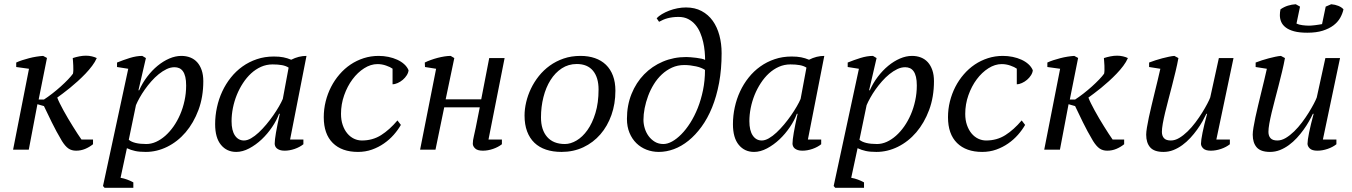

<svg xmlns="http://www.w3.org/2000/svg" viewBox="-20 -703 6352 902"><path d="M271 -40.5Q243.2 -87.4 223.4 -128.2Q203.6 -168.9 186.5 -204.6L155.8 -213.4L115.2 0H41.5L116.2 -379.9L56.2 -388.2V-409.2Q68.4 -415 84.2 -420.2Q100.1 -425.3 116.9 -429.7Q133.8 -434.1 150.9 -436.8Q168 -439.5 182.6 -440.4L200.7 -430.7L161.6 -235.4H186.5Q204.6 -247.1 225.3 -263.2Q246.1 -279.3 265.1 -296.4Q284.2 -313.5 299.6 -329.6Q314.9 -345.7 322.8 -356.9Q324.2 -363.3 324.5 -373.5Q324.7 -383.8 324.2 -394.5Q323.7 -405.3 323 -415Q322.3 -424.8 321.8 -430.2Q336.9 -435.1 352.5 -438.2Q368.2 -441.4 383.8 -441.4Q398.4 -441.4 411.6 -438.2Q424.8 -435.1 434.6 -430.2Q426.8 -412.1 412.8 -393.6Q398.9 -375 381.6 -356.9Q364.3 -338.9 345.5 -321.8Q326.7 -304.7 308.6 -290Q290.5 -275.4 274.9 -263.7Q259.3 -252 249 -244.6Q252.9 -233.4 260.7 -217.8Q268.6 -202.1 278.3 -184.1Q288.1 -166 299.6 -146.7Q311 -127.4 322.3 -109.4Q333.5 -91.3 344 -75.2Q354.5 -59.1 362.8 -47.4H417V-25.4Q399.9 -11.7 379.9 -3.4Q359.9 4.9 337.4 4.9Q316.4 4.9 301.5 -5.4Q286.6 -15.6 271 -40.5Z M546.4 132.3Q561.5 134.8 576.9 140.4Q592.3 146 606.4 153.8V179.2H471.2L463.9 170.9L582.5 -379.9L529.8 -388.2V-409.2Q558.6 -420.9 589.8 -430.7Q621.1 -440.4 648.4 -440.4L665.5 -430.2L630.4 -278.8H633.8Q648.9 -313 671.4 -342.5Q693.8 -372.1 720.2 -393.8Q746.6 -415.5 775.4 -428Q804.2 -440.4 832 -440.4Q855 -440.4 874 -432.9Q893.1 -425.3 906.5 -410.4Q919.9 -395.5 927.5 -373.3Q935.1 -351.1 935.1 -321.8Q935.1 -247.6 912.4 -186.5Q889.6 -125.5 852.1 -81.5Q814.5 -37.6 765.6 -13.4Q716.8 10.7 664.6 10.7Q634.8 10.7 614.7 6.3Q594.7 2 576.2 -6.8ZM799.8 -387.2Q781.2 -387.2 762.5 -378.2Q743.7 -369.1 725.6 -354.5Q707.5 -339.8 690.9 -321Q674.3 -302.2 660.4 -282.5Q646.5 -262.7 635.7 -243.4Q625 -224.1 618.7 -209L585 -46.4Q608.4 -26.4 667.5 -26.4Q690.4 -26.4 713.1 -36.6Q735.8 -46.9 756.6 -65.2Q777.3 -83.5 795.2 -108.9Q813 -134.3 826.2 -164.8Q839.4 -195.3 846.9 -230Q854.5 -264.6 854.5 -301.3Q854.5 -325.2 850.6 -341.6Q846.7 -357.9 839.4 -368.2Q832 -378.4 822 -382.8Q812 -387.2 799.8 -387.2Z M1126 -43Q1141.6 -43 1159.4 -53.2Q1177.2 -63.5 1195.3 -80.3Q1213.4 -97.2 1231 -118.2Q1248.5 -139.2 1263.7 -160.9Q1278.8 -182.6 1290.5 -202.9Q1302.2 -223.1 1308.6 -238.3L1335.9 -385.3Q1323.2 -393.6 1304.7 -397Q1286.1 -400.4 1260.7 -400.4Q1231.9 -400.4 1206.5 -389.2Q1181.2 -377.9 1159.9 -358.4Q1138.7 -338.9 1121.6 -312.7Q1104.5 -286.6 1092.5 -257.1Q1080.6 -227.5 1074.2 -195.8Q1067.9 -164.1 1067.9 -133.8Q1067.9 -89.8 1083.7 -66.4Q1099.6 -43 1126 -43ZM1291 -168.5Q1279.8 -137.7 1258.3 -106Q1236.8 -74.2 1209.5 -48.3Q1182.1 -22.5 1150.9 -5.9Q1119.6 10.7 1089.8 10.7Q1045.4 10.7 1018.1 -22.5Q990.7 -55.7 990.7 -119.6Q990.7 -159.7 999.3 -199Q1007.8 -238.3 1024.2 -273.4Q1040.5 -308.6 1064.5 -338.6Q1088.4 -368.7 1119.1 -390.6Q1149.9 -412.6 1186.8 -425Q1223.6 -437.5 1266.6 -437.5Q1292.5 -437.5 1311 -433.8Q1329.6 -430.2 1348.1 -422.4Q1383.3 -440.4 1419.9 -440.4L1342.8 -47.4H1405.3V-25.4Q1388.2 -11.7 1364.3 -3.4Q1340.3 4.9 1316.9 4.9Q1304.2 4.9 1295.4 2Q1286.6 -1 1281 -5.6Q1275.4 -10.3 1272.9 -16.4Q1270.5 -22.5 1270.5 -28.3Q1270.5 -61 1294.4 -168.5Z M1863.3 -116.2Q1849.6 -92.3 1829.6 -69.6Q1809.6 -46.9 1783.9 -29.1Q1758.3 -11.2 1727.5 -0.2Q1696.8 10.7 1661.6 10.7Q1585.9 10.7 1543.5 -31.2Q1501 -73.2 1501 -152.3Q1501 -190.4 1510 -226.6Q1519 -262.7 1535.4 -294.7Q1551.8 -326.7 1575 -353.5Q1598.1 -380.4 1626.7 -399.7Q1655.3 -418.9 1688.7 -429.7Q1722.2 -440.4 1758.8 -440.4Q1782.2 -440.4 1804.7 -435.8Q1827.1 -431.2 1845.9 -422.6Q1864.7 -414.1 1878.7 -401.6Q1892.6 -389.2 1899.4 -373Q1898.4 -361.3 1890.9 -349.4Q1883.3 -337.4 1872.3 -328.1Q1861.3 -318.8 1848.4 -313Q1835.4 -307.1 1824.2 -307.1V-380.4Q1813.5 -388.2 1793.7 -395Q1773.9 -401.9 1753.4 -401.9Q1721.7 -401.9 1690.9 -382.3Q1660.2 -362.8 1636 -330.3Q1611.8 -297.9 1596.9 -255.6Q1582 -213.4 1582 -168Q1582 -138.7 1590.1 -115.5Q1598.1 -92.3 1611.6 -76.2Q1625 -60.1 1642.8 -51.5Q1660.6 -43 1680.2 -43Q1730.5 -43 1770.3 -68.1Q1810.1 -93.3 1847.2 -137.2Z M2350.6 -430.2 2274.9 -47.4H2337.9V-25.4Q2320.3 -11.7 2296.1 -3.4Q2272 4.9 2248.5 4.9Q2223.1 4.9 2212.2 -5.6Q2201.2 -16.1 2201.2 -27.8Q2201.2 -43.5 2206.1 -62.7Q2210.9 -82 2214.8 -102.5L2233.9 -198.7H2066.9L2025.9 0H1953.6L2028.8 -379.9L1976.6 -388.2L1975.6 -409.2Q1987.8 -415.5 2003.7 -421.1Q2019.5 -426.8 2036.1 -431.2Q2052.7 -435.5 2068.8 -438Q2085 -440.4 2097.2 -440.4L2114.3 -430.2L2073.7 -236.3H2240.7L2278.3 -430.2Z M2444.3 -160.2Q2444.3 -190.4 2451.9 -222.9Q2459.5 -255.4 2474.4 -286.6Q2489.3 -317.9 2511.5 -345.7Q2533.7 -373.5 2562.7 -394.5Q2591.8 -415.5 2627.9 -428Q2664.1 -440.4 2707 -440.4Q2744.6 -440.4 2774.9 -429.9Q2805.2 -419.4 2826.7 -398.7Q2848.1 -377.9 2859.6 -347.4Q2871.1 -316.9 2871.1 -276.9Q2871.1 -215.3 2852.5 -162.8Q2834 -110.4 2800.5 -71.8Q2767.1 -33.2 2720.5 -11.2Q2673.8 10.7 2618.2 10.7Q2577.6 10.7 2545.4 0Q2513.2 -10.7 2490.7 -32.2Q2468.3 -53.7 2456.3 -85.7Q2444.3 -117.7 2444.3 -160.2ZM2689.5 -402.3Q2650.4 -402.3 2619.1 -381.8Q2587.9 -361.3 2566.2 -326.7Q2544.4 -292 2533 -246.6Q2521.5 -201.2 2521.5 -151.4Q2521.5 -92.8 2550.5 -59.6Q2579.6 -26.4 2633.8 -26.4Q2660.6 -26.4 2688.7 -43Q2716.8 -59.6 2739.7 -91.8Q2762.7 -124 2777.3 -171.9Q2792 -219.7 2792 -282.7Q2792 -338.9 2765.9 -370.6Q2739.7 -402.3 2689.5 -402.3Z M2925.3 -144.5Q2925.3 -208 2946.8 -261.5Q2968.3 -314.9 3005.9 -353.5Q3043.5 -392.1 3094.2 -413.6Q3145 -435.1 3203.6 -435.1Q3211.4 -435.1 3224.4 -434.1Q3237.3 -433.1 3251 -431.4Q3264.6 -429.7 3276.1 -427.2Q3287.6 -424.8 3292.5 -421.4Q3292.5 -439.5 3290.5 -461.4Q3288.6 -483.4 3283.4 -505.9Q3278.3 -528.3 3269.3 -549.6Q3260.3 -570.8 3246.3 -587.2Q3232.4 -603.5 3213.1 -613.5Q3193.8 -623.5 3168 -623.5Q3152.3 -623.5 3139.6 -621.8Q3127 -620.1 3116 -617.2Q3105 -614.3 3095.5 -610.1Q3085.9 -606 3076.2 -600.6L3064.9 -617.2Q3074.2 -627.4 3089.8 -636.7Q3105.5 -646 3124 -653.1Q3142.6 -660.2 3162.8 -664.1Q3183.1 -668 3202.6 -668Q3244.6 -668 3276.1 -651.1Q3307.6 -634.3 3328.4 -605.2Q3349.1 -576.2 3359.6 -537.1Q3370.1 -498 3370.1 -453.1Q3370.1 -377.4 3358.2 -313.5Q3346.2 -249.5 3325.2 -198Q3304.2 -146.5 3275.6 -107.4Q3247.1 -68.4 3214.4 -42Q3181.6 -15.6 3146 -2.4Q3110.4 10.7 3075.2 10.7Q3044.4 10.7 3017.3 0.2Q2990.2 -10.3 2969.7 -30.3Q2949.2 -50.3 2937.3 -79.1Q2925.3 -107.9 2925.3 -144.5ZM3194.8 -397.5Q3163.6 -397.5 3137.2 -385.5Q3110.8 -373.5 3089.4 -353.5Q3067.9 -333.5 3051.8 -307.4Q3035.6 -281.2 3024.9 -252.4Q3014.2 -223.6 3008.5 -194.6Q3002.9 -165.5 3002.9 -140.1Q3002.9 -120.6 3009 -100.3Q3015.1 -80.1 3027.1 -63.7Q3039.1 -47.4 3056.4 -36.9Q3073.7 -26.4 3096.7 -26.4Q3115.7 -26.4 3137.5 -38.3Q3159.2 -50.3 3180.9 -72.3Q3202.6 -94.2 3222.7 -125.7Q3242.7 -157.2 3258.1 -195.8Q3273.4 -234.4 3282.7 -279.5Q3292 -324.7 3292 -374.5Q3285.2 -379.4 3274.4 -383.8Q3263.7 -388.2 3250.5 -391.1Q3237.3 -394 3222.9 -395.8Q3208.5 -397.5 3194.8 -397.5Z M3558.6 -43Q3574.2 -43 3592 -53.2Q3609.9 -63.5 3627.9 -80.3Q3646 -97.2 3663.6 -118.2Q3681.2 -139.2 3696.3 -160.9Q3711.4 -182.6 3723.1 -202.9Q3734.9 -223.1 3741.2 -238.3L3768.6 -385.3Q3755.9 -393.6 3737.3 -397Q3718.8 -400.4 3693.4 -400.4Q3664.6 -400.4 3639.2 -389.2Q3613.8 -377.9 3592.5 -358.4Q3571.3 -338.9 3554.2 -312.7Q3537.1 -286.6 3525.1 -257.1Q3513.2 -227.5 3506.8 -195.8Q3500.5 -164.1 3500.5 -133.8Q3500.5 -89.8 3516.4 -66.4Q3532.2 -43 3558.6 -43ZM3723.6 -168.5Q3712.4 -137.7 3690.9 -106Q3669.4 -74.2 3642.1 -48.3Q3614.7 -22.5 3583.5 -5.9Q3552.2 10.7 3522.5 10.7Q3478 10.7 3450.7 -22.5Q3423.3 -55.7 3423.3 -119.6Q3423.3 -159.7 3431.9 -199Q3440.4 -238.3 3456.8 -273.4Q3473.1 -308.6 3497.1 -338.6Q3521 -368.7 3551.8 -390.6Q3582.5 -412.6 3619.4 -425Q3656.2 -437.5 3699.2 -437.5Q3725.1 -437.5 3743.7 -433.8Q3762.2 -430.2 3780.8 -422.4Q3815.9 -440.4 3852.5 -440.4L3775.4 -47.4H3837.9V-25.4Q3820.8 -11.7 3796.9 -3.4Q3772.9 4.9 3749.5 4.9Q3736.8 4.9 3728 2Q3719.2 -1 3713.6 -5.6Q3708 -10.3 3705.6 -16.4Q3703.1 -22.5 3703.1 -28.3Q3703.1 -61 3727.1 -168.5Z M3979 132.3Q3994.1 134.8 4009.5 140.4Q4024.9 146 4039.1 153.8V179.2H3903.8L3896.5 170.9L4015.1 -379.9L3962.4 -388.2V-409.2Q3991.2 -420.9 4022.5 -430.7Q4053.7 -440.4 4081.1 -440.4L4098.1 -430.2L4063 -278.8H4066.4Q4081.5 -313 4104 -342.5Q4126.5 -372.1 4152.8 -393.8Q4179.2 -415.5 4208 -428Q4236.8 -440.4 4264.6 -440.4Q4287.6 -440.4 4306.6 -432.9Q4325.7 -425.3 4339.1 -410.4Q4352.5 -395.5 4360.1 -373.3Q4367.7 -351.1 4367.7 -321.8Q4367.7 -247.6 4345 -186.5Q4322.3 -125.5 4284.7 -81.5Q4247.1 -37.6 4198.2 -13.4Q4149.4 10.7 4097.2 10.7Q4067.4 10.7 4047.4 6.3Q4027.3 2 4008.8 -6.8ZM4232.4 -387.2Q4213.9 -387.2 4195.1 -378.2Q4176.3 -369.1 4158.2 -354.5Q4140.1 -339.8 4123.5 -321Q4106.9 -302.2 4093 -282.5Q4079.1 -262.7 4068.4 -243.4Q4057.6 -224.1 4051.3 -209L4017.6 -46.4Q4041 -26.4 4100.1 -26.4Q4123 -26.4 4145.8 -36.6Q4168.5 -46.9 4189.2 -65.2Q4210 -83.5 4227.8 -108.9Q4245.6 -134.3 4258.8 -164.8Q4272 -195.3 4279.5 -230Q4287.1 -264.6 4287.1 -301.3Q4287.1 -325.2 4283.2 -341.6Q4279.3 -357.9 4272 -368.2Q4264.6 -378.4 4254.6 -382.8Q4244.6 -387.2 4232.4 -387.2Z M4795.9 -116.2Q4782.2 -92.3 4762.2 -69.6Q4742.2 -46.9 4716.6 -29.1Q4690.9 -11.2 4660.2 -0.2Q4629.4 10.7 4594.2 10.7Q4518.6 10.7 4476.1 -31.2Q4433.6 -73.2 4433.6 -152.3Q4433.6 -190.4 4442.6 -226.6Q4451.7 -262.7 4468 -294.7Q4484.4 -326.7 4507.6 -353.5Q4530.8 -380.4 4559.3 -399.7Q4587.9 -418.9 4621.3 -429.7Q4654.8 -440.4 4691.4 -440.4Q4714.8 -440.4 4737.3 -435.8Q4759.8 -431.2 4778.6 -422.6Q4797.4 -414.1 4811.3 -401.6Q4825.2 -389.2 4832 -373Q4831.1 -361.3 4823.5 -349.4Q4815.9 -337.4 4804.9 -328.1Q4793.9 -318.8 4781 -313Q4768.1 -307.1 4756.8 -307.1V-380.4Q4746.1 -388.2 4726.3 -395Q4706.5 -401.9 4686 -401.9Q4654.3 -401.9 4623.5 -382.3Q4592.8 -362.8 4568.6 -330.3Q4544.4 -297.9 4529.5 -255.6Q4514.6 -213.4 4514.6 -168Q4514.6 -138.7 4522.7 -115.5Q4530.8 -92.3 4544.2 -76.2Q4557.6 -60.1 4575.4 -51.5Q4593.3 -43 4612.8 -43Q4663.1 -43 4702.9 -68.1Q4742.7 -93.3 4779.8 -137.2Z M5115.2 -40.5Q5087.4 -87.4 5067.6 -128.2Q5047.9 -168.9 5030.8 -204.6L5000 -213.4L4959.5 0H4885.7L4960.4 -379.9L4900.4 -388.2V-409.2Q4912.6 -415 4928.5 -420.2Q4944.3 -425.3 4961.2 -429.7Q4978 -434.1 4995.1 -436.8Q5012.2 -439.5 5026.9 -440.4L5044.9 -430.7L5005.9 -235.4H5030.8Q5048.8 -247.1 5069.6 -263.2Q5090.3 -279.3 5109.4 -296.4Q5128.4 -313.5 5143.8 -329.6Q5159.2 -345.7 5167 -356.9Q5168.5 -363.3 5168.7 -373.5Q5168.9 -383.8 5168.5 -394.5Q5168 -405.3 5167.2 -415Q5166.5 -424.8 5166 -430.2Q5181.2 -435.1 5196.8 -438.2Q5212.4 -441.4 5228 -441.4Q5242.7 -441.4 5255.9 -438.2Q5269 -435.1 5278.8 -430.2Q5271 -412.1 5257.1 -393.6Q5243.2 -375 5225.8 -356.9Q5208.5 -338.9 5189.7 -321.8Q5170.9 -304.7 5152.8 -290Q5134.8 -275.4 5119.1 -263.7Q5103.5 -252 5093.3 -244.6Q5097.2 -233.4 5105 -217.8Q5112.8 -202.1 5122.6 -184.1Q5132.3 -166 5143.8 -146.7Q5155.3 -127.4 5166.5 -109.4Q5177.7 -91.3 5188.2 -75.2Q5198.7 -59.1 5207 -47.4H5261.2V-25.4Q5244.1 -11.7 5224.1 -3.4Q5204.1 4.9 5181.6 4.9Q5160.6 4.9 5145.8 -5.4Q5130.9 -15.6 5115.2 -40.5Z M5757.8 -47.4V-25.4Q5740.7 -11.7 5716.3 -3.4Q5691.9 4.9 5668.5 4.9Q5643.6 4.9 5632.8 -5.6Q5622.1 -16.1 5622.1 -27.8Q5622.1 -43.5 5629.4 -79.8Q5636.7 -116.2 5650.9 -168.5H5647.5Q5640.1 -152.8 5629.2 -133.3Q5618.2 -113.8 5603.8 -93.8Q5589.4 -73.7 5572 -54.9Q5554.7 -36.1 5534.7 -21.5Q5514.6 -6.8 5492.4 2Q5470.2 10.7 5445.8 10.7Q5402.3 10.7 5383.5 -10.7Q5364.7 -32.2 5364.7 -70.3Q5364.7 -83 5368.2 -104.2Q5371.6 -125.5 5377.2 -151.6Q5382.8 -177.7 5389.9 -207.3Q5397 -236.8 5404.3 -267.1Q5411.6 -297.4 5418.7 -326.2Q5425.8 -355 5431.2 -379.9L5378.4 -388.2V-409.2Q5392.1 -414.6 5408 -419.7Q5423.8 -424.8 5439.7 -429Q5455.6 -433.1 5470.5 -436.3Q5485.4 -439.5 5497.1 -440.4L5516.1 -430.2Q5510.7 -400.4 5502.7 -367.2Q5494.6 -334 5486.1 -300.5Q5477.5 -267.1 5469 -234.9Q5460.4 -202.6 5453.6 -174.1Q5446.8 -145.5 5442.6 -122.1Q5438.5 -98.6 5438.5 -83.5Q5438.5 -64.9 5448.2 -54Q5458 -43 5480.5 -43Q5500 -43 5520 -54.9Q5540 -66.9 5559.3 -85.7Q5578.6 -104.5 5596.2 -127.9Q5613.8 -151.4 5627.7 -173.8Q5641.6 -196.3 5651.6 -215.3Q5661.6 -234.4 5665.5 -245.1L5706.1 -430.2H5774.9L5694.3 -47.4Z M6258.3 -47.4V-25.4Q6241.2 -11.7 6216.8 -3.4Q6192.4 4.9 6168.9 4.9Q6144 4.9 6133.3 -5.6Q6122.6 -16.1 6122.6 -27.8Q6122.6 -43.5 6129.9 -79.8Q6137.2 -116.2 6151.4 -168.5H6147.9Q6140.6 -152.8 6129.6 -133.3Q6118.7 -113.8 6104.2 -93.8Q6089.8 -73.7 6072.5 -54.9Q6055.2 -36.1 6035.2 -21.5Q6015.1 -6.8 5992.9 2Q5970.7 10.7 5946.3 10.7Q5902.8 10.7 5884 -10.7Q5865.2 -32.2 5865.2 -70.3Q5865.2 -83 5868.7 -104.2Q5872.1 -125.5 5877.7 -151.6Q5883.3 -177.7 5890.4 -207.3Q5897.5 -236.8 5904.8 -267.1Q5912.1 -297.4 5919.2 -326.2Q5926.3 -355 5931.6 -379.9L5878.9 -388.2V-409.2Q5892.6 -414.6 5908.4 -419.7Q5924.3 -424.8 5940.2 -429Q5956.1 -433.1 5970.9 -436.3Q5985.8 -439.5 5997.6 -440.4L6016.6 -430.2Q6011.2 -400.4 6003.2 -367.2Q5995.1 -334 5986.6 -300.5Q5978 -267.1 5969.5 -234.9Q5960.9 -202.6 5954.1 -174.1Q5947.3 -145.5 5943.1 -122.1Q5939 -98.6 5939 -83.5Q5939 -64.9 5948.7 -54Q5958.5 -43 5981 -43Q6000.5 -43 6020.5 -54.9Q6040.5 -66.9 6059.8 -85.7Q6079.1 -104.5 6096.7 -127.9Q6114.3 -151.4 6128.2 -173.8Q6142.1 -196.3 6152.1 -215.3Q6162.1 -234.4 6166 -245.1L6206.5 -430.2H6275.4L6194.8 -47.4ZM6121.6 -549.3Q6084.5 -549.3 6059.8 -555.9Q6035.2 -562.5 6020.3 -574Q6005.4 -585.4 5999 -600.3Q5992.7 -615.2 5992.7 -631.8Q5992.7 -645 5995.6 -659.2Q6012.7 -670.9 6030.8 -676.5Q6048.8 -682.1 6067.4 -683.1L6087.4 -671.9L6070.8 -592.3Q6081.5 -586.9 6098.4 -584.7Q6115.2 -582.5 6129.4 -582.5Q6133.8 -582.5 6141.6 -583Q6149.4 -583.5 6158.2 -584.7Q6167 -585.9 6175.8 -587.2Q6184.6 -588.4 6190.9 -589.8L6208 -671.9L6233.9 -683.1Q6252.4 -681.6 6267.8 -675.3Q6283.2 -668.9 6291.5 -659.2Q6287.1 -638.7 6275.9 -618.9Q6264.6 -599.1 6244.4 -583.7Q6224.1 -568.4 6194.1 -558.8Q6164.1 -549.3 6121.6 -549.3Z"/></svg>

Font: PT Astra Serif
Style: Italic
Weight: 400
Italic angle: -16°
Designer: A.Korolkova, I. Chaeva
Foundry: ParaType Ltd
Version: Version 1.001